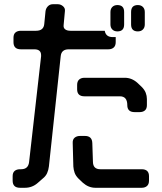

<svg xmlns="http://www.w3.org/2000/svg" viewBox="-20 -787 768 911"><path d="M477 -641H314Q298 -641 289 -648Q280 -655 282 -669L288 -734Q290 -748 279 -757.5Q268 -767 254 -767H231Q217 -767 207.5 -757.5Q198 -748 196 -734L190 -673Q187 -641 151 -641H79Q63 -641 53.5 -633Q44 -625 44 -608V-587Q44 -553 79 -553H143Q175 -553 175 -525V-520L118 -18Q114 16 80 16H75Q59 16 49.5 24Q40 32 40 49V70Q40 104 75 104H98Q133 104 159 81L183 60Q197 49 203.5 34.5Q210 20 212 3L268 -520Q271 -553 306 -553H494Q510 -553 519.5 -561.5Q529 -570 529 -587V-608Q529 -609 529 -609.5Q529 -610 529 -611H515Q482 -611 477 -641ZM381 -330H549Q584 -330 584 -288Q584 -255 619 -255H642Q658 -255 667.5 -263Q677 -271 677 -288V-317Q677 -332 671.5 -346.5Q666 -361 652 -375L632 -394Q605 -418 572 -418H381Q365 -418 355.5 -409.5Q346 -401 346 -384V-363Q346 -330 381 -330ZM353 61 373 80Q400 104 433 104H652Q668 104 677.5 95.5Q687 87 687 70V49Q687 16 652 16H456Q422 16 421 -18L418 -108Q417 -142 383 -142H360Q344 -142 334 -133.5Q324 -125 325 -108L328 3Q329 18 334 32.5Q339 47 353 61ZM634 -638Q649 -638 658 -647Q667 -656 667 -671V-730Q667 -745 658 -754Q649 -763 634 -763Q602 -763 602 -730V-671Q602 -638 634 -638ZM537 -638Q569 -638 569 -671V-730Q569 -763 537 -763Q522 -763 513 -754Q504 -745 504 -730V-671Q504 -656 513 -647Q522 -638 537 -638Z"/></svg>

Font: WDXL Lubrifont JP N
Style: Regular
Weight: 400
Designer: [WDXL Lubrifont] Copyright 2020-2022 (c) NightFurySL2001, Skr-ZERO; [ZCOOL QingKe HuangYou] Copyright 2018-2022 (c) The 
Version: Version 2.001;hotconv 1.1.1;makeotfexe 2.6.0